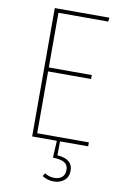

<svg xmlns="http://www.w3.org/2000/svg" viewBox="-97 -736 641 1003"><g transform="rotate(10 223.0 -234.5)"><path d="M258 0 257 74Q339 80 339 141Q339 175 316.5 193.5Q294 212 262 212Q227 212 200 194L210 178Q233 193 262 193Q286 193 301.5 180Q317 167 317 141Q317 115 297.5 103Q278 91 236 90L241 0H110V-681H400L397 -660H133V-370H361V-349H133V-21H407V0Z"/></g></svg>

Font: Fira Sans Condensed Thin
Style: Regular
Weight: 250
Width: 3
Designer: Carrois Corporate & Edenspiekermann AG
Foundry: Carrois Corporate GbR & Edenspiekermann AG
Version: Version 4.203